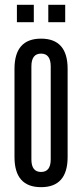

<svg xmlns="http://www.w3.org/2000/svg" viewBox="-20 -765 340 795"><path d="M40 -115V-480Q40 -605 150 -605Q260 -605 260 -480V-115Q260 10 150 10Q40 10 40 -115ZM110 -105Q110 -53 150 -53Q190 -53 190 -105V-490Q190 -543 150 -543Q110 -543 110 -490ZM250 -673H180V-745H250ZM50 -745H120V-673H50Z"/></svg>

Font: Exetegue
Style: Regular
Weight: 400
Designer: Fábio Duarte Martins
Foundry: Fábio Duarte Martins
Version: Version 0.001